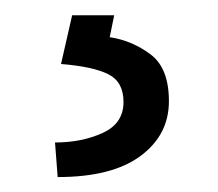

<svg xmlns="http://www.w3.org/2000/svg" viewBox="-20 -20 286 252"><path d="M74.7 0H129.9L124 28.8Q153.3 33.2 177.5 51.3Q201.7 69.3 201.7 112.8Q201.7 157.2 164.3 184.8Q127 212.4 55.7 212.4L52.2 167Q87.4 167 114.7 154.5Q142.1 142.1 142.1 113.8Q142.1 87.4 122.1 77.4Q102.1 67.4 60.1 64Z"/></svg>

Font: Vazirmatn RD FD Light
Style: Regular
Weight: 300
Designer: Saber Rastikerdar
Foundry: Saber Rastikerdar
Version: Version 33.003